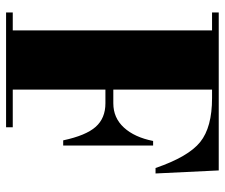

<svg xmlns="http://www.w3.org/2000/svg" viewBox="-74 -666 740 632"><g transform="rotate(90 296.0 -350.0)"><path d="M21 -700H541L551 -492H533Q496 -600 447.5 -639Q399 -678 303 -678H275V-353H320Q368 -353 400 -388Q432 -423 444 -484H459V-188H442Q426 -263 397.5 -295Q369 -327 320 -327H275V-22H399V0H21V-22H80V-678H21Z"/></g></svg>

Font: SVN-Abril Fatface
Style: Regular
Weight: 400
Designer: Veronika Burian, Jos? Scaglione
Foundry: TypeTogether
Version: Version 1.001